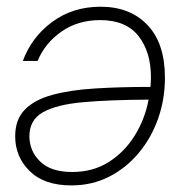

<svg xmlns="http://www.w3.org/2000/svg" viewBox="-20 -545 542 574"><path d="M280.8 -524.9Q368.7 -524.9 420.9 -470.2Q473.1 -415.5 473.1 -312.5Q473.1 -248 452.6 -190.2Q432.1 -132.3 394.5 -87.4Q356.9 -42.5 305.9 -16.6Q254.9 9.3 193.4 9.3Q112.3 9.3 68.8 -33.4Q25.4 -76.2 25.4 -137.7Q25.4 -187.5 54 -217Q82.5 -246.6 136 -261.2Q189.5 -275.9 263.9 -280.5Q338.4 -285.2 429.7 -285.2Q431.2 -299.8 431.2 -314.5Q431.2 -390.1 393.8 -437.5Q356.4 -484.9 279.3 -484.9Q213.4 -484.9 164.3 -450.9Q115.2 -417 92.3 -362.8H48.3Q74.2 -433.6 135.7 -479.2Q197.3 -524.9 280.8 -524.9ZM424.3 -247.1Q308.1 -246.6 228.8 -239.5Q149.4 -232.4 108.6 -209.5Q67.9 -186.5 67.9 -137.7Q67.9 -93.8 99.9 -62.3Q131.8 -30.8 196.3 -30.8Q257.8 -30.8 304.9 -60.5Q352.1 -90.3 382.6 -139.4Q413.1 -188.5 424.3 -247.1Z"/></svg>

Font: Inter Display ExtraLight
Style: Italic
Weight: 200
Italic angle: -9.39999°
Designer: Rasmus Andersson
Foundry: rsms
Version: Version 4.000;git-a52131595